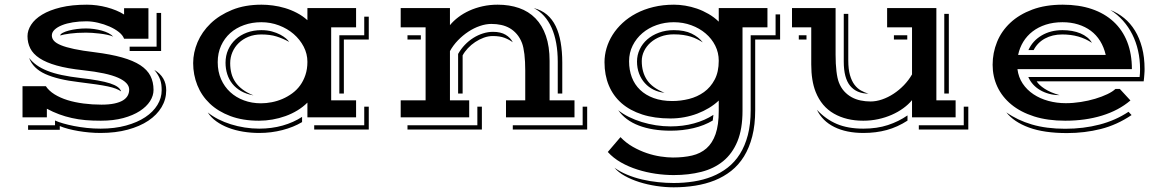

<svg xmlns="http://www.w3.org/2000/svg" viewBox="-20 -506 5007 828"><path d="M77.1 -134.3H177.7Q190.9 -114.3 215.3 -99.1Q239.7 -84 271.2 -74.2Q302.7 -64.5 340.3 -59.6Q377.9 -54.7 417.5 -54.7Q450.2 -54.7 473.1 -59.6Q496.1 -64.5 510.3 -73.2Q524.4 -82 530.8 -93.8Q537.1 -105.5 537.1 -119.6Q537.1 -149.4 489.5 -170.7Q441.9 -191.9 338.9 -203.1Q270.5 -210.4 224.6 -223.4Q178.7 -236.3 150.6 -254.9Q122.6 -273.4 110.6 -297.4Q98.6 -321.3 98.6 -350.1Q98.6 -375 114.3 -399.4Q129.9 -423.8 161.9 -443.1Q193.8 -462.4 241.9 -474.1Q290 -485.8 355 -485.8Q376 -485.8 397.9 -482.9Q419.9 -480 440.9 -474.4Q461.9 -468.8 481 -460.9Q500 -453.1 515.1 -443.4V-470.7H620.1V-338.9H515.1Q509.8 -354 492.7 -367.7Q475.6 -381.3 452.1 -391.6Q428.7 -401.9 402.3 -408Q376 -414.1 352.5 -414.1Q321.8 -414.1 294.4 -409.7Q267.1 -405.3 247.1 -397.2Q227.1 -389.2 215.3 -377.9Q203.6 -366.7 203.6 -353Q203.6 -340.3 212.6 -330.1Q221.7 -319.8 242.9 -311Q264.2 -302.2 299.6 -294.7Q335 -287.1 387.7 -280.8Q458 -272 506.3 -258.3Q554.7 -244.6 585 -224.9Q615.2 -205.1 628.7 -178.7Q642.1 -152.3 642.1 -118.2Q642.1 -93.3 627 -69.6Q611.8 -45.9 582.8 -27.1Q553.7 -8.3 511.5 3.2Q469.2 14.6 414.6 14.6Q379.4 14.6 348.6 12Q317.9 9.3 289.6 2.9Q261.2 -3.4 234.9 -13.2Q208.5 -22.9 182.1 -37.1V0H77.1ZM539.1 -304.7H655.3V-450.2H674.8V-286.1H539.1ZM239.3 -353Q240.7 -359.4 251 -364.7Q261.2 -370.1 277.1 -374.3Q293 -378.4 312.3 -380.9Q331.5 -383.3 351.1 -383.3Q367.7 -383.3 385.5 -380.9Q403.3 -378.4 419.2 -374Q435.1 -369.6 448 -363Q460.9 -356.4 468.3 -348.1Q457 -353 441.4 -356.2Q425.8 -359.4 409.4 -361.3Q393.1 -363.3 377.4 -364.3Q361.8 -365.2 351.1 -365.2Q311.5 -365.2 282.5 -361.3Q253.4 -357.4 239.3 -353ZM105.5 -256.3Q119.1 -238.8 138.2 -225.1Q157.2 -211.4 184.1 -200.7Q210.9 -189.9 246.6 -182.4Q282.2 -174.8 328.6 -169.4Q371.1 -164.6 402.3 -158.9Q433.6 -153.3 454.6 -146.5Q475.6 -139.6 487.3 -131.1Q499 -122.6 502.4 -111.8Q492.2 -118.7 479 -123.8Q465.8 -128.9 445.3 -133.3Q424.8 -137.7 394.8 -142.1Q364.7 -146.5 320.3 -151.9Q228.5 -162.6 175.3 -186.8Q122.1 -210.9 105.5 -256.3ZM217.3 34.2V13.7Q231 20 252 26.1Q272.9 32.2 299.1 37.4Q325.2 42.5 354.5 45.7Q383.8 48.8 414.1 48.8Q474.6 48.8 523.4 35.4Q572.3 22 606.4 -0.7Q640.6 -23.4 658.9 -53.5Q677.2 -83.5 677.2 -116.7Q677.2 -129.9 675.8 -141.1Q674.3 -152.3 670.7 -162.6Q667 -172.9 660.9 -183.1Q654.8 -193.4 645.5 -204.6Q696.8 -174.3 696.8 -116.7Q696.8 -77.6 676.8 -43.9Q656.7 -10.3 619.9 14.4Q583 39.1 530.8 53.2Q478.5 67.4 413.6 67.4Q389.6 67.4 365.2 65.2Q340.8 63 317.9 59.1Q294.9 55.2 274.4 49.8Q253.9 44.4 237.8 37.6V53.7H101.1V34.2Z M813 -233.9Q813 -279.3 832 -324.2Q851.1 -369.1 888.4 -405Q925.8 -440.9 981 -463.4Q1036.1 -485.8 1107.9 -485.8Q1130.9 -485.8 1157 -482.4Q1183.1 -479 1209.2 -471.2Q1235.4 -463.4 1260.3 -450.4Q1285.2 -437.5 1305.7 -418.9V-471.2H1515.6V-388.2H1408.2V-73.2H1515.6V0H1305.7V-63.5Q1286.6 -44.4 1262.5 -29.8Q1238.3 -15.1 1211.2 -5.4Q1184.1 4.4 1155 9.5Q1126 14.6 1097.2 14.6Q1026.9 14.6 973.6 -5.4Q920.4 -25.4 884.8 -59.3Q849.1 -93.3 831.1 -138.4Q813 -183.6 813 -233.9ZM1443.4 -354H1550.8V-434.1H1570.3V-335.4H1462.9V-102.5H1443.4ZM918.9 -237.8Q918.9 -197.3 933.3 -164.6Q947.8 -131.8 972.7 -108.9Q997.6 -85.9 1031.7 -73.2Q1065.9 -60.5 1105.5 -60.5Q1128.4 -60.5 1152.1 -65.2Q1175.8 -69.8 1198 -79.3Q1220.2 -88.9 1240 -103.3Q1259.8 -117.7 1274.2 -137.5Q1288.6 -157.2 1297.1 -182.6Q1305.7 -208 1305.7 -239.3Q1305.7 -273.9 1289.6 -304.9Q1273.4 -335.9 1246.3 -359.4Q1219.2 -382.8 1183.1 -396.5Q1147 -410.2 1106.9 -410.2Q1066.9 -410.2 1032.5 -397.9Q998 -385.7 972.9 -363.3Q947.8 -340.8 933.3 -308.8Q918.9 -276.9 918.9 -237.8ZM952.6 -235.4Q952.6 -266.1 964.1 -291.7Q975.6 -317.4 996.1 -336.2Q1016.6 -355 1044.9 -365.5Q1073.2 -376 1106.9 -376Q1132.3 -376 1152.8 -370.4Q1173.3 -364.7 1188.5 -356.7Q1203.6 -348.6 1213.4 -340.1Q1223.1 -331.5 1227.1 -325.2Q1200.7 -339.8 1172.9 -348.6Q1145 -357.4 1106.9 -357.4Q1076.2 -357.4 1051.5 -347.4Q1026.9 -337.4 1009.3 -320.3Q991.7 -303.2 982.2 -280.8Q972.7 -258.3 972.7 -233.4Q972.7 -210 978 -189.5Q983.4 -168.9 995.4 -151.6Q1007.3 -134.3 1026.6 -119.9Q1045.9 -105.5 1073.2 -94.7Q1042.5 -100.1 1019.8 -113Q997.1 -126 982.2 -144.5Q967.3 -163.1 960 -186.3Q952.6 -209.5 952.6 -235.4ZM1550.8 34.2V-45.9H1570.3V52.7H1335V34.2ZM876 -21Q896 -4.9 921.4 8.1Q946.8 21 975.6 30Q1004.4 39.1 1035.4 43.9Q1066.4 48.8 1097.7 48.8Q1151.9 48.8 1199 35.4Q1246.1 22 1282.7 -2V20.5Q1246.1 42.5 1198 54.9Q1149.9 67.4 1098.1 67.4Q1062.5 67.4 1028.3 61.8Q994.1 56.2 964.8 44.9Q935.5 33.7 912.6 17.1Q889.6 0.5 876 -21Z M1708 -73.2H1815.4V-388.2H1708V-471.2H1920.4V-397.5Q1935.5 -416 1956.8 -432.1Q1978 -448.2 2004.4 -460.2Q2030.8 -472.2 2061.5 -479Q2092.3 -485.8 2126 -485.8Q2176.8 -485.8 2218.3 -471.4Q2259.8 -457 2289.1 -427Q2318.4 -397 2334.2 -351.3Q2350.1 -305.7 2350.1 -243.2V-73.2H2457.5V0H2162.1V-73.2H2245.1V-201.7Q2245.1 -241.2 2241.5 -272.2Q2237.8 -303.2 2231 -320.8Q2222.2 -343.3 2208.7 -358.9Q2195.3 -374.5 2178.5 -384.3Q2161.6 -394 2141.6 -398.4Q2121.6 -402.8 2099.1 -402.8Q2075.2 -402.8 2049.6 -394Q2023.9 -385.3 1999.8 -369.4Q1975.6 -353.5 1954.8 -332Q1934.1 -310.5 1920.4 -285.6V-73.2H2003.4V0H1708ZM2385.3 -239.7Q2385.3 -282.7 2378.7 -319.6Q2372.1 -356.4 2358.9 -386Q2345.7 -415.5 2326.4 -437Q2307.1 -458.5 2281.7 -471.2Q2314.9 -462.9 2338.4 -443.1Q2361.8 -423.3 2376.5 -393.1Q2391.1 -362.8 2397.9 -323.2Q2404.8 -283.7 2404.8 -236.3V-102.5H2385.3ZM1955.6 -273.4Q1967.8 -294.9 1984.6 -312.5Q2001.5 -330.1 2021.2 -342.5Q2041 -355 2062.7 -361.8Q2084.5 -368.7 2106 -368.7Q2139.6 -368.7 2160.6 -356Q2181.6 -343.3 2191.4 -323.7Q2176.3 -335 2156 -342.8Q2135.7 -350.6 2105 -350.6Q2085.9 -350.6 2066.4 -343.5Q2046.9 -336.4 2029.3 -324.7Q2011.7 -313 1997.6 -297.9Q1983.4 -282.7 1975.1 -267.1V-102.5H1955.6ZM1737.3 -354H1794.9V-335.4H1737.3ZM2492.7 34.2V-45.9H2512.2V52.7H2191.4V34.2ZM2038.6 34.2V-45.9H2058.1V52.7H1737.3V34.2Z M2655.8 85.4Q2679.7 110.4 2709.2 127.2Q2738.8 144 2769.3 154.3Q2799.8 164.6 2829.1 168.9Q2858.4 173.3 2881.8 173.3Q2927.7 173.3 2964.4 164.8Q3001 156.2 3026.6 133.8Q3052.2 111.3 3065.9 72.3Q3079.6 33.2 3079.6 -28.3V-72.3Q3061 -54.7 3037.6 -40.5Q3014.2 -26.4 2987.3 -16.1Q2960.4 -5.9 2930.9 -0.5Q2901.4 4.9 2871.1 4.9Q2802.7 4.9 2749.8 -12.2Q2696.8 -29.3 2660.6 -60.8Q2624.5 -92.3 2605.7 -137.2Q2586.9 -182.1 2586.9 -237.8Q2586.9 -268.1 2595.7 -298.1Q2604.5 -328.1 2621.8 -355.7Q2639.2 -383.3 2664.8 -407Q2690.4 -430.7 2723.6 -448.2Q2756.8 -465.8 2797.9 -475.8Q2838.9 -485.8 2886.7 -485.8Q2909.2 -485.8 2934.8 -481.7Q2960.4 -477.5 2985.8 -468.8Q3011.2 -460 3035.4 -446Q3059.6 -432.1 3079.6 -412.6V-471.2H3289.6V-388.2H3182.1V-28.3Q3182.1 50.3 3160.2 103.5Q3138.2 156.7 3098.6 189Q3059.1 221.2 3004.6 235.1Q2950.2 249 2885.3 249Q2847.2 249 2807.1 243.2Q2767.1 237.3 2729.2 225.3Q2691.4 213.4 2658.2 194.6Q2625 175.8 2601.1 149.4ZM2629.9 217.3Q2654.3 234.9 2685.1 247.6Q2715.8 260.3 2749.5 268.1Q2783.2 275.9 2817.9 279.5Q2852.5 283.2 2885.3 283.2Q2929.7 283.2 2971.7 276.6Q3013.7 270 3050.5 255.4Q3087.4 240.7 3118.2 216.8Q3148.9 192.9 3170.9 158Q3192.9 123 3205.1 76.4Q3217.3 29.8 3217.3 -30.8V-354H3324.7V-443.8H3344.2V-335.4H3236.8V-30.8Q3236.8 32.7 3224.1 82Q3211.4 131.3 3188.5 168.5Q3165.5 205.6 3133.3 231Q3101.1 256.3 3062 272Q3022.9 287.6 2978 294.7Q2933.1 301.8 2885.3 301.8Q2848.1 301.8 2809.6 295.9Q2771 290 2736.6 279.1Q2702.1 268.1 2674.1 252.4Q2646 236.8 2629.9 217.3ZM2692.9 -241.7Q2692.9 -204.1 2704.8 -172.6Q2716.8 -141.1 2740.5 -118.4Q2764.2 -95.7 2799.1 -83Q2834 -70.3 2879.4 -70.3Q2915.5 -70.3 2951.4 -79.3Q2987.3 -88.4 3015.9 -108.9Q3044.4 -129.4 3062 -162.6Q3079.6 -195.8 3079.6 -244.1Q3079.6 -278.8 3064.5 -309.1Q3049.3 -339.4 3022.9 -361.8Q2996.6 -384.3 2961.2 -397.2Q2925.8 -410.2 2885.7 -410.2Q2846.7 -410.2 2811.8 -397.9Q2776.9 -385.7 2750.5 -363.3Q2724.1 -340.8 2708.5 -309.8Q2692.9 -278.8 2692.9 -241.7ZM2727.1 -240.7Q2727.1 -268.6 2738.8 -293.2Q2750.5 -317.9 2771.5 -336.2Q2792.5 -354.5 2821.8 -365.2Q2851.1 -376 2885.7 -376Q2932.1 -376 2962.6 -361.1Q2993.2 -346.2 3010.7 -323.2Q2999 -330.6 2986.6 -336.9Q2974.1 -343.3 2959.2 -347.9Q2944.3 -352.5 2926.3 -355.2Q2908.2 -357.9 2885.7 -357.9Q2855 -357.9 2829.6 -348.4Q2804.2 -338.9 2785.9 -322.8Q2767.6 -306.6 2757.6 -285.9Q2747.6 -265.1 2747.6 -242.7Q2747.6 -194.8 2770.3 -160.9Q2793 -127 2845.7 -106Q2820.3 -108.4 2798.6 -119.1Q2776.9 -129.9 2761 -147.5Q2745.1 -165 2736.1 -188.7Q2727.1 -212.4 2727.1 -240.7ZM2646 -30.8Q2666 -14.6 2692.1 -1.7Q2718.3 11.2 2747.8 20.3Q2777.3 29.3 2808.8 34.2Q2840.3 39.1 2871.6 39.1Q2925.8 39.1 2972.9 26.1Q3020 13.2 3056.6 -10.7L3053.7 13.7Q3017.1 35.6 2970.5 46.6Q2923.8 57.6 2872.1 57.6Q2793 57.6 2734.9 35.4Q2676.8 13.2 2646 -30.8Z M3497.6 -109.4Q3487.8 -134.3 3483.2 -163.6Q3478.5 -192.9 3478.5 -228V-388.2H3395.5V-471.2H3583.5V-269.5Q3583.5 -230 3587.2 -199Q3590.8 -168 3597.7 -150.4Q3606.4 -127.9 3620.6 -112.3Q3634.8 -96.7 3652.6 -86.9Q3670.4 -77.1 3691.2 -72.8Q3711.9 -68.4 3734.4 -68.4Q3758.3 -68.4 3783.9 -77.1Q3809.6 -85.9 3833.5 -101.6Q3857.4 -117.2 3878.2 -138.7Q3898.9 -160.2 3913.1 -185.1V-388.2H3805.7V-471.2H4018.1V-73.2H4101.1V0H3913.1V-74.2Q3897.5 -55.2 3875.2 -39.1Q3853 -22.9 3825.9 -11Q3798.8 1 3767.6 7.8Q3736.3 14.6 3702.6 14.6Q3629.9 14.6 3576.4 -15.9Q3522.9 -46.4 3497.6 -109.4ZM4052.2 -446.3H4071.8V-102.5H4052.2ZM3618.7 -446.3H3638.2V-245.6Q3638.2 -207.5 3645.5 -182.1Q3652.8 -156.7 3665 -140.6Q3677.2 -124.5 3692.9 -115.7Q3708.5 -106.9 3725.1 -102.1Q3673.8 -102.5 3646.2 -136Q3618.7 -169.4 3618.7 -240.2ZM3835 -354H3892.6V-335.4H3835ZM3424.8 -354H3458V-335.4H3424.8ZM4136.2 34.2V-45.9H4155.8V52.7H3942.4V34.2ZM3502.9 -32.7Q3541 8.3 3588.9 28.6Q3636.7 48.8 3703.1 48.8Q3762.2 48.8 3808.8 33.4Q3855.5 18.1 3893.6 -8.3V14.2Q3850.6 42 3804.2 54.7Q3757.8 67.4 3703.6 67.4Q3629.9 67.4 3578.1 41.7Q3526.4 16.1 3502.9 -32.7Z M4260.7 -226.6Q4260.7 -278.3 4279.8 -325.2Q4298.8 -372.1 4336.9 -407.7Q4375 -443.4 4431.6 -464.6Q4488.3 -485.8 4563 -485.8Q4633.3 -485.8 4688.5 -467Q4743.7 -448.2 4782.2 -412.6Q4820.8 -377 4841.1 -325.4Q4861.3 -273.9 4861.3 -208H4367.7Q4372.1 -172.9 4390.4 -145.5Q4408.7 -118.2 4437 -99.4Q4465.3 -80.6 4501.2 -70.8Q4537.1 -61 4576.2 -61Q4607.9 -61 4640.9 -66.2Q4673.8 -71.3 4703.1 -80.1Q4732.4 -88.9 4755.4 -99.9Q4778.3 -110.8 4790.5 -122.6H4809.1L4855 -72.8Q4804.7 -29.8 4732.7 -7.6Q4660.6 14.6 4573.7 14.6Q4498 14.6 4439.7 -3.9Q4381.3 -22.5 4341.6 -55.2Q4301.8 -87.9 4281.2 -131.8Q4260.7 -175.8 4260.7 -226.6ZM4894.5 -173.8Q4895.5 -181.2 4896 -189.7Q4896.5 -198.2 4896.5 -208Q4896.5 -249.5 4887.9 -287.4Q4879.4 -325.2 4863 -357.7Q4846.7 -390.1 4822.8 -417Q4798.8 -443.8 4768.6 -462.9Q4800.8 -450.2 4827.9 -428Q4855 -405.8 4874.5 -374Q4894 -342.3 4905 -300.8Q4916 -259.3 4916 -208Q4916 -204.1 4915.8 -198.2Q4915.5 -192.4 4915 -185.1Q4914.6 -177.7 4913.8 -170.2Q4913.1 -162.6 4912.1 -155.3H4450.7Q4460 -139.6 4484.9 -123.3Q4509.8 -106.9 4549.3 -95.7Q4524.9 -95.7 4503.7 -101.6Q4482.4 -107.4 4465.1 -117.7Q4447.8 -127.9 4434.8 -142.3Q4421.9 -156.7 4414.6 -173.8ZM4748.5 -269Q4740.7 -302.7 4724.4 -329.1Q4708 -355.5 4684.1 -373.3Q4660.2 -391.1 4629.4 -400.6Q4598.6 -410.2 4562 -410.2Q4522.5 -410.2 4490 -399.7Q4457.5 -389.2 4433.1 -370.4Q4408.7 -351.6 4392.8 -325.7Q4377 -299.8 4370.6 -269ZM4415 -290Q4433.1 -330.1 4471.9 -353Q4510.7 -376 4562 -376Q4583 -376 4602.8 -372.6Q4622.6 -369.1 4639.4 -362.1Q4656.2 -355 4668.9 -344.7Q4681.6 -334.5 4689 -321.3Q4661.1 -339.8 4629.4 -348.6Q4597.7 -357.4 4561 -357.4Q4518.6 -357.4 4486.3 -339.8Q4454.1 -322.3 4437.5 -290ZM4319.8 -21.5Q4367.2 12.2 4429.9 30.8Q4492.7 49.3 4573.7 49.3Q4652.8 49.3 4721.9 31.2Q4791 13.2 4846.7 -23.9L4859.9 -9.8Q4796.9 32.7 4727.3 50.3Q4657.7 67.9 4581.5 67.9Q4482.4 67.9 4417.2 43.9Q4352.1 20 4319.8 -21.5Z"/></svg>

Font: Vast Shadow
Style: Regular
Weight: 400
Designer: Nicole Fally
Foundry: Nicole Fally
Version: Version 1.002